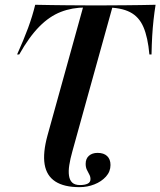

<svg xmlns="http://www.w3.org/2000/svg" viewBox="-20 -591 671 804"><path d="M338.7 -559.7Q282.3 -559.7 234.7 -541.1Q187.1 -522.6 144.8 -479.8Q102.4 -437.1 60.5 -362.9H51.6Q79 -423.4 97.6 -473.8Q116.1 -524.2 127.4 -571Q162.9 -570.2 194.4 -569.8Q225.8 -569.4 261.3 -569Q296.8 -568.5 342.7 -568.5H421Q466.9 -568.5 503.2 -569Q539.5 -569.4 570.2 -569.8Q600.8 -570.2 631.5 -571Q626.6 -540.3 623 -507.7Q619.4 -475 617.3 -439.5Q615.3 -404 614.5 -362.9H605.6Q599.2 -434.7 580.6 -477.8Q562.1 -521 524.2 -540.3Q486.3 -559.7 422.6 -559.7ZM228.2 -201.6 329.8 -567.7 452.4 -566.9 350.8 -201.6ZM312.9 192.7Q248.4 192.7 211.7 169Q175 145.2 166.9 97.2Q158.9 49.2 179 -24.2L228.2 -201.6H350.8L283.1 42.7Q274.2 74.2 270.2 100Q266.1 125.8 269 144.8Q271.8 163.7 282.7 173.8Q293.5 183.9 315.3 183.9Q334.7 183.9 346.8 178.2Q358.9 172.6 358.9 158.9Q358.9 148.4 353.6 139.1Q348.4 129.8 343.5 119.4Q338.7 108.9 338.7 95.2Q338.7 73.4 352.4 61.3Q366.1 49.2 388.7 49.2Q414.5 49.2 428.6 62.5Q442.7 75.8 442.7 100Q442.7 127.4 423.8 148.4Q404.8 169.4 375.4 181Q346 192.7 312.9 192.7Z"/></svg>

Font: Playfair 144pt
Style: Bold Italic
Weight: 700
Italic angle: -15.6°
Designer: Claus Eggers Sørensen
Foundry: Claus Eggers Sørensen
Version: Version 2.203